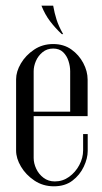

<svg xmlns="http://www.w3.org/2000/svg" viewBox="-20 -656 362 681"><path d="M37.1 -374.8Q37.1 -402.1 54.1 -431Q71.1 -459.9 100.8 -479.8Q130.4 -499.8 168.6 -499.8Q206 -499.8 233.1 -480.6Q260.1 -461.4 275.4 -432.3Q290.8 -403.2 290.8 -373.6V-244H228.9V-403.4Q228.9 -421.1 222.9 -439.7Q217 -458.2 203.8 -471Q190.5 -483.8 168.6 -483.8Q146.8 -483.8 131.1 -471Q115.4 -458.2 107.4 -439.7Q99.4 -421.1 99.4 -403.4V-95.6Q99.4 -77 108.4 -57.6Q117.4 -38.2 134.4 -25.4Q151.4 -12.5 174.4 -12.5Q202.5 -12.5 225.1 -28.8Q247.6 -45 261.2 -70.4Q274.8 -95.8 274.8 -123.1V-180.4H291.1V-120.6Q291.1 -94.2 277.1 -64.7Q263.1 -35.1 236.8 -15.2Q210.5 4.8 171.2 4.8Q132.4 4.8 102 -15.6Q71.6 -36 54.4 -65.1Q37.1 -94.2 37.1 -122ZM68.6 -244V-260H278.2V-244ZM199 -535Q176 -556.5 157.8 -580.4Q139.6 -604.2 127 -635.9H168.6Q173.2 -609.8 180.6 -586.4Q188 -563.1 204 -535Z"/></svg>

Font: Emberly Black
Style: Regular
Weight: 900
Designer: Rajesh Rajput
Foundry: Rajesh Rajput
Version: Version 1.000